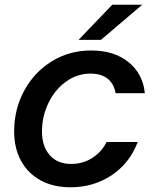

<svg xmlns="http://www.w3.org/2000/svg" viewBox="-20 -783 659 814"><path d="M40 -226Q40 -320 82.5 -398.5Q125 -477 199.5 -523Q274 -569 366 -569Q464 -569 525 -519.5Q586 -470 594 -388H470Q463 -429 435.5 -450Q408 -471 364 -471Q306 -471 258.5 -436Q211 -401 184.5 -344.5Q158 -288 158 -226Q158 -162 191 -125Q224 -88 281 -88Q332 -88 371.5 -113.5Q411 -139 432 -181H564Q529 -90 452.5 -39.5Q376 11 279 11Q206 11 152 -18.5Q98 -48 69 -101.5Q40 -155 40 -226ZM408 -614H313L456 -763H583Z"/></svg>

Font: Open Sauce Sans SemiBold Italic
Style: Regular
Weight: 600
Italic angle: -10°
Designer: Alfredo Marco Pradil
Foundry: Creative Sauce Fz LLC
Version: Version 1.477